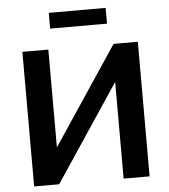

<svg xmlns="http://www.w3.org/2000/svg" viewBox="-60 -955 886 1009"><g transform="rotate(-5 383.5 -451.0)"><path d="M79 0V-710H216V-194L560 -710H688V0H551V-510L211 0ZM235 -819V-902H535V-819Z"/></g></svg>

Font: YasnoRaleway
Style: Bold
Weight: 700
Designer: Matt McInerney, Pablo Impallari, Rodrigo Fuenzalida
Foundry: Matt McInerney, Pablo Impallari, Rodrigo Fuenzalida
Version: Version 4.026